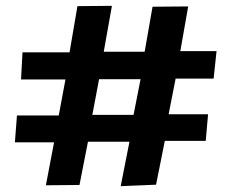

<svg xmlns="http://www.w3.org/2000/svg" viewBox="-20 -646 790 657"><path d="M393 -9 423 -161H281L252 -13L137 -12L165 -159H31L38 -251H181L204 -374H52L57 -467H218L245 -625L363 -626L335 -469H475L502 -623L624 -624L597 -471H721L711 -377H581L557 -255H692L684 -164H544L514 -14ZM296 -253H437L461 -375H319Z"/></svg>

Font: Inconsolata ExtraExpanded ExtraBold
Style: Regular
Weight: 800
Width: 8
Monospace: yes
Designer: Raph Levien, Cyreal, Brenton Simpson
Foundry: Raph Levien, Cyreal, Google
Version: Version 3.001; ttfautohint (v1.8.2.53-6de2)